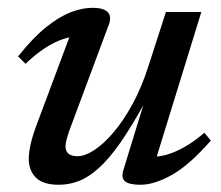

<svg xmlns="http://www.w3.org/2000/svg" viewBox="-20 -474 580 504"><path d="M304 -28 360.5 -212 363 -210Q326 -142.5 295.8 -99.2Q265.5 -56 238.5 -32Q211.5 -8 186.2 1.5Q161 11 134.5 11Q93 11 74.2 -7.8Q55.5 -26.5 55.5 -57Q55.5 -74.5 61 -98Q66.5 -121.5 79 -154L173 -405.5L190 -378.5Q169.5 -379.5 145.8 -371.5Q122 -363.5 97.2 -347.2Q72.5 -331 47 -306.5L27.5 -326Q66.5 -375 100.8 -402.5Q135 -430 165.5 -441.8Q196 -453.5 223 -453.5Q252 -453.5 263 -442Q274 -430.5 265 -407.5L162.5 -132.5Q157.5 -118 154.8 -107.5Q152 -97 152 -89.5Q152 -77 159.8 -70.5Q167.5 -64 183.5 -64Q203 -64 227.5 -80Q252 -96 278 -126.5Q304 -157 328 -201Q352 -245 370 -301.5L415.5 -442.5H508.5L384 -39L375.5 -63Q395 -61.5 417.8 -68Q440.5 -74.5 465.8 -89Q491 -103.5 516.5 -125.5L533.5 -105Q476.5 -40 430.5 -14.5Q384.5 11 349 11Q318.5 11 308 1.8Q297.5 -7.5 304 -28Z"/></svg>

Font: Newsreader 16pt Medium
Style: Italic
Weight: 500
Italic angle: -17°
Designer: Hugues Gentile
Foundry: Production Type
Version: Version 1.003